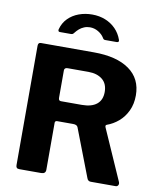

<svg xmlns="http://www.w3.org/2000/svg" viewBox="-101 -1035 923 1113"><g transform="rotate(10 361.0 -478.0)"><path d="M671.7 -26.8Q675.8 -16.1 671.2 -8.1Q666.5 0 656.6 0H510.3Q493.3 0 487.6 -17.6L379.8 -298Q374.4 -312.2 351.7 -312.2H256.8Q249.8 -312.2 247.3 -308.2Q244.8 -304.1 244.8 -301.2V-23.8Q244.8 0 218.4 0H91.2Q78.8 0 74.3 -5Q69.8 -10 69.8 -20.4V-722.7Q69.8 -742 85.9 -742H398.1Q532.5 -742 606.7 -689.2Q681 -636.5 681 -538Q681 -487 662.1 -447.2Q643.2 -407.3 612.1 -380.8Q581.1 -354.3 543.9 -341.1Q535.1 -337.9 539.9 -325.5L671.7 -26.8ZM381.6 -429.9Q439.5 -429.9 469.6 -454.5Q499.7 -479.1 499.7 -526.1Q499.7 -575.3 468.6 -600.2Q437.5 -625 387.1 -625H264.3Q244.8 -625 244.8 -608.5V-447.5Q244.8 -429.9 258.9 -429.9H381.6ZM517 -823.7H451.4Q446.2 -823.7 442.4 -825.4Q438.7 -827.1 434.5 -834.7Q423 -853.7 400.2 -867.4Q377.4 -881.1 351 -881.1Q332.7 -881.1 316.6 -874.4Q300.5 -867.7 288.6 -857.3Q276.7 -846.9 268.1 -835.7Q263 -828.8 259.2 -826.3Q255.4 -823.7 247.6 -823.7H182.6Q176.5 -823.7 174.6 -828.1Q172.6 -832.5 173.6 -837.4Q183.9 -876.8 210 -903Q236 -929.3 272.7 -942.8Q309.4 -956.3 351 -956.3Q393.8 -956.3 429.1 -941.9Q464.5 -927.6 490.1 -901.3Q515.7 -875 528.3 -839.1Q534.1 -823.7 517 -823.7Z"/></g></svg>

Font: Libre Franklin Thin
Style: Regular
Weight: 100
Designer: Pablo Impallari, Rodrigo Fuenzalida, Nhung Nguyen
Foundry: Impallari Type
Version: Version 3.000